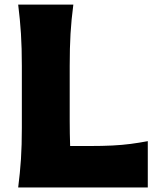

<svg xmlns="http://www.w3.org/2000/svg" viewBox="-20 -830 705 850"><path d="M60.5 0Q68.8 -64.9 72.8 -125.7Q76.7 -186.5 76.7 -263.2V-538.6Q76.7 -617.7 72.8 -680.4Q68.8 -743.2 60.5 -809.6H304.7Q295.9 -743.2 292.2 -680.4Q288.6 -617.7 288.6 -538.6V-296.9Q288.6 -266.1 289.1 -238.5Q289.6 -210.9 290.5 -183.6H377Q434.1 -183.6 477.5 -185.8Q521 -188 558.3 -192.9Q595.7 -197.8 634.3 -205.1V0Z"/></svg>

Font: Pinar DS4 ExtraBold
Style: Regular
Weight: 800
Designer: Amin Abedi
Version: Version 3.000